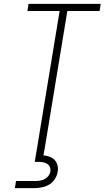

<svg xmlns="http://www.w3.org/2000/svg" viewBox="-20 -755 542 995"><path d="M174 0 289 -698H122L128 -735H502L496 -698H329L214 0ZM57 220 63 183H163Q175 183 187.5 181Q200 179 211.5 173Q223 167 231 156.5Q239 146 241 134Q243 122 238.5 111Q234 100 224.5 94Q215 88 203.5 86Q192 84 180 84H160L174 0H214L205 50Q222 52 237.5 57.5Q253 63 263.5 74.5Q274 86 278 102Q282 118 279 135Q276 154 264.5 172.5Q253 191 235 201.5Q217 212 196.5 216Q176 220 157 220Z"/></svg>

Font: Iosevka Curly Extralight
Style: Italic
Weight: 200
Italic angle: -9°
Monospace: yes
Designer: Belleve Invis
Foundry: Belleve Invis
Version: Version 22.1.2; ttfautohint (v1.8.4)